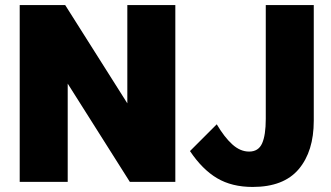

<svg xmlns="http://www.w3.org/2000/svg" viewBox="-20 -720 1312 760"><path d="M58 -700H238L484 -311V-700H674V0H494L248 -389V0H58ZM838 -228Q868 -177 899.5 -148.5Q931 -120 966 -120Q1003 -120 1017.5 -152.5Q1032 -185 1032 -249V-700H1222V-242Q1222 -121 1162.5 -50.5Q1103 20 980 20Q898 20 839.5 -14.5Q781 -49 732 -122Z"/></svg>

Font: Moderustic ExtraBold
Style: Regular
Weight: 800
Designer: Tural Alisoy
Foundry: TAFT Foundry
Version: Version 2.120